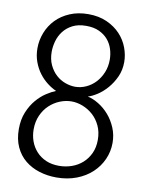

<svg xmlns="http://www.w3.org/2000/svg" viewBox="-93 -897 747 983"><g transform="rotate(10 280.5 -406.0)"><path d="M37 -191Q37 -241 53 -279.5Q69 -318 92.5 -345.5Q116 -373 143 -390.5Q170 -408 191 -416Q168 -426 144.5 -444Q121 -462 102 -487Q83 -512 71 -544.5Q59 -577 59 -615Q59 -657 74.5 -696.5Q90 -736 119 -766Q148 -796 190.5 -814Q233 -832 286 -832Q341 -832 383 -813Q425 -794 453 -764Q481 -734 495 -696.5Q509 -659 509 -622Q509 -580 493 -545Q477 -510 453.5 -483Q430 -456 403.5 -439Q377 -422 356 -416Q384 -410 413.5 -392Q443 -374 467 -346.5Q491 -319 506.5 -282.5Q522 -246 522 -204Q522 -159 504 -118.5Q486 -78 453 -47Q420 -16 373 2Q326 20 269 20Q222 20 180 7Q138 -6 106 -32Q74 -58 55.5 -98Q37 -138 37 -191ZM112 -203Q112 -170 122.5 -141Q133 -112 153.5 -89.5Q174 -67 203.5 -54Q233 -41 272 -41Q306 -41 337.5 -52Q369 -63 393 -84.5Q417 -106 431 -136.5Q445 -167 445 -206Q445 -247 430 -279Q415 -311 391 -332.5Q367 -354 337.5 -365.5Q308 -377 279 -377Q249 -377 219 -365Q189 -353 165 -330.5Q141 -308 126.5 -275.5Q112 -243 112 -203ZM134 -610Q134 -571 148 -541.5Q162 -512 183.5 -492.5Q205 -473 231.5 -463.5Q258 -454 283 -454Q312 -454 339.5 -466.5Q367 -479 388 -501.5Q409 -524 421.5 -554.5Q434 -585 434 -621Q434 -649 425.5 -676Q417 -703 399 -724Q381 -745 353 -758Q325 -771 286 -771Q244 -771 215 -756Q186 -741 168 -717.5Q150 -694 142 -665.5Q134 -637 134 -610Z"/></g></svg>

Font: Life Savers
Style: Bold
Weight: 700
Designer: Pablo Impallari, Rodrigo Fuenzalida, Brenda Gallo
Foundry: Pablo Impallari, Rodrigo Fuenzalida, Brenda Gallo
Version: Version 3.001; ttfautohint (v0.95) -l 8 -r 50 -G 200 -x 14 -